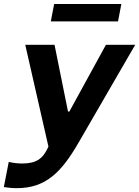

<svg xmlns="http://www.w3.org/2000/svg" viewBox="-44 -762 708 977"><path d="M573.5 -741.5H231.5L214.5 -653H556.5ZM-24.5 190C-3.5 193 17.5 195.5 41.5 195.5C190 195.5 269 113 354.5 -34L644 -534H495L309 -194.5H302L233.5 -534H84.5L202.5 -16L194 1C172.5 42.5 143.5 70 69.5 70C44.5 70 23 67 0.5 62Z"/></svg>

Font: Monaspace Neon
Style: Bold Italic
Weight: 700
Italic angle: -11°
Designer: Riley Cran & the Lettermatic Team
Foundry: Lettermatic
Version: Version 1.200 (Monaspace Neon)